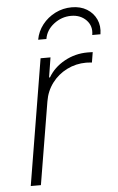

<svg xmlns="http://www.w3.org/2000/svg" viewBox="-54 -791 511 829"><g transform="rotate(-5 202.0 -376.5)"><path d="M45.4 0 135.7 -545.9H178.7L165 -460H168.9Q193.4 -502 239.7 -527.6Q286.1 -553.2 339.8 -553.2Q346.2 -553.2 351.6 -553Q356.9 -552.7 362.3 -552.7L355 -508.3Q351.6 -508.3 345 -509Q338.4 -509.8 330.1 -509.8Q285.2 -509.8 246.3 -490.2Q207.5 -470.7 181.9 -436.5Q156.2 -402.3 148.9 -357.9L89.4 0ZM288.6 -753.4Q326.7 -753.4 354.2 -736.6Q381.8 -719.7 395 -690.9Q408.2 -662.1 402.3 -626.5H366.7Q373.5 -665 348.4 -690.9Q323.2 -716.8 282.7 -716.8Q241.7 -716.8 208 -690.9Q174.3 -665 168 -626.5H132.3Q138.7 -662.1 161.1 -690.9Q183.6 -719.7 217 -736.6Q250.5 -753.4 288.6 -753.4Z"/></g></svg>

Font: Inter ExtraLight
Style: Italic
Weight: 250
Italic angle: -9.3988°
Designer: Rasmus Andersson
Foundry: rsms
Version: Version 4.001;git-66647c0bb